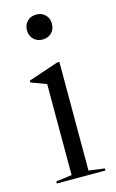

<svg xmlns="http://www.w3.org/2000/svg" viewBox="-102 -669 432 713"><g transform="rotate(-15 114.5 -313.0)"><path d="M113 -626Q134 -626 147.5 -612.5Q161 -599 161 -578Q161 -557 147.5 -543.5Q134 -530 113 -530Q92 -530 78.5 -543.5Q65 -557 65 -578Q65 -599 78.5 -612.5Q92 -626 113 -626ZM151 -434H143L27 -395V-388L86 -366V-16L25 -8V0H212V-8L151 -16Z"/></g></svg>

Font: Libre Caslon Display
Style: Regular
Weight: 400
Designer: Pablo Impallari, Rodrigo Fuenzalida
Foundry: Pablo Impallari, Rodrigo Fuenzalida
Version: Version 1.100; ttfautohint (v1.6) -l 8 -r 50 -G 200 -x 14 -D